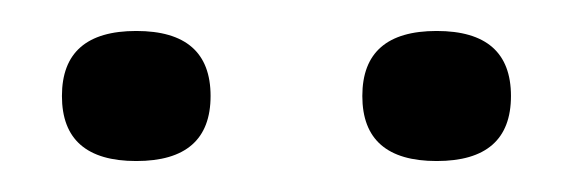

<svg xmlns="http://www.w3.org/2000/svg" viewBox="-20 -718 370 124"><path d="M262 -614Q214 -614 214 -656Q214 -698 262 -698Q310 -698 310 -656Q310 -614 262 -614ZM68 -614Q20 -614 20 -656Q20 -698 68 -698Q116 -698 116 -656Q116 -614 68 -614Z"/></svg>

Font: Bricolage Grotesque 10pt ExtraLight
Style: Regular
Weight: 200
Designer: Mathieu Triay
Foundry: Atelier Triay
Version: Version 1.000; ttfautohint (v1.8.4.7-5d5b);gftools[0.9.32]